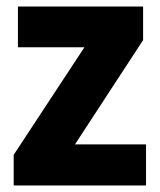

<svg xmlns="http://www.w3.org/2000/svg" viewBox="-20 -569 492 589"><path d="M428 0H22V-94L239 -424H35V-549H419V-446L210 -126H428Z"/></svg>

Font: Noto Sans Gurmukhi SemiCondensed ExtraBold
Style: Regular
Weight: 800
Width: 4
Designer: Jelle Bosma - Monotype Design Team
Foundry: Monotype Imaging Inc.
Version: Version 2.004; ttfautohint (v1.8.4.7-5d5b)